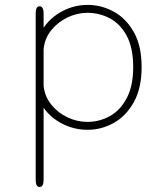

<svg xmlns="http://www.w3.org/2000/svg" viewBox="-20 -506 659 764"><path d="M122 -452.5Q122 -481 137.5 -481Q145 -481 149.2 -473.8Q153.5 -466.5 153.5 -452.5V-395.5Q181 -436.5 228 -461.5Q275 -486.5 329 -486.5Q383 -486.5 432 -460Q481 -433.5 512.2 -378.8Q543.5 -324 543.5 -239Q543.5 -154.5 512.2 -99Q481 -43.5 432 -16.5Q383 10.5 329 10.5Q275 10.5 228 -13.5Q181 -37.5 153.5 -77.5V209.5Q153.5 238 137.5 238Q122 238 122 209.5ZM153.5 -163.5Q158.5 -121 184.8 -88.8Q211 -56.5 249.2 -38.8Q287.5 -21 327.5 -21Q376 -21 417.5 -44.2Q459 -67.5 484.5 -116Q510 -164.5 510 -239Q510 -315.5 484.5 -363Q459 -410.5 417.5 -432.8Q376 -455 327.5 -455Q287.5 -455 249 -436.8Q210.5 -418.5 184 -385.8Q157.5 -353 153.5 -309.5Z"/></svg>

Font: Sono ExtraLight Monospace ExtraLight
Style: Regular
Weight: 250
Version: Version 2.112